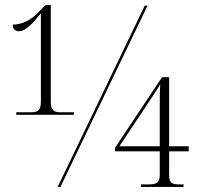

<svg xmlns="http://www.w3.org/2000/svg" viewBox="-20 -736 808 756"><path d="M44 -284H271V-294H216C193 -294 180 -302 180 -336V-716H159L140 -697C115 -669 81 -640 30 -639C30 -620 42 -613 55 -613C81 -613 112 -647 141 -684V-336C141 -302 128 -294 105 -294H44ZM207 0H218L561 -714H550ZM535 0H703V-10H685C658 -10 646 -15 646 -46V-140H723V-160H646V-432H618L433 -154V-140H609V-46C609 -15 593 -10 566 -10H535ZM450 -160 579 -354C592 -374 605 -393 611 -405C609 -377 609 -341 609 -316V-160Z"/></svg>

Font: Noto Serif Display SemiCondensed ExtraLight
Style: Regular
Weight: 200
Width: 4
Designer: Monotype Design Team
Foundry: Monotype Imaging Inc.
Version: Version 2.009